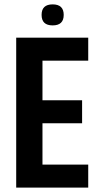

<svg xmlns="http://www.w3.org/2000/svg" viewBox="-20 -857 452 877"><path d="M220.5 -741Q170 -741 170 -789Q170 -837 220.5 -837Q271 -837 271 -789Q271 -741 220.5 -741ZM54 -685H383V-580H174V-399H355V-294H174V-105H383V0H54Z"/></svg>

Font: Khand SemiBold
Style: Regular
Weight: 600
Designer: Devanagari: Sanchit Sawaria, Jyotish Sonowal; Latin: Satya Rajpurohit
Foundry: Indian Type Foundry
Version: Version 1.101;PS 1.0;hotconv 1.0.78;makeotf.lib2.5.61930; tt